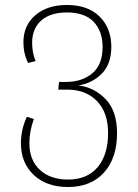

<svg xmlns="http://www.w3.org/2000/svg" viewBox="-20 -551 554 771"><path d="M450 -16Q450 84 397.5 142Q345 200 253 200Q167 200 115.5 151.5Q64 103 64 24Q64 -31 88 -82L116 -73Q98 -24 98 24Q98 92 140 131Q182 170 253 170Q330 170 372 120.5Q414 71 414 -17Q414 -99 369.5 -145Q325 -191 251 -191H214L217 -222H246Q309 -222 350.5 -256.5Q392 -291 392 -362Q392 -426 356 -463.5Q320 -501 249 -501Q182 -501 145.5 -468.5Q109 -436 109 -379Q109 -339 123 -306L93 -298Q74 -336 74 -381Q74 -449 122 -490Q170 -531 249 -531Q333 -531 380 -484.5Q427 -438 427 -363Q427 -294 389 -255.5Q351 -217 295 -208Q359 -200 404.5 -152.5Q450 -105 450 -16Z"/></svg>

Font: FiraGO UltraLight
Style: Regular
Weight: 200
Designer: bBox Type
Foundry: bBox Type GmbH
Version: Version 1.001